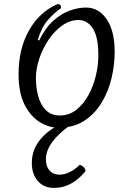

<svg xmlns="http://www.w3.org/2000/svg" viewBox="-20 -611 653 941"><path d="M266 15Q220 15 175 -12.5Q130 -40 100.5 -98Q71 -156 71 -247Q71 -372 122.5 -462.5Q174 -553 262 -591Q273 -591 276.5 -585Q280 -579 279 -571Q248 -550 216 -514.5Q184 -479 165 -415L172 -413Q202 -474 241 -509Q280 -544 321.5 -559Q363 -574 401 -574Q464 -574 503 -516.5Q542 -459 542 -357Q542 -293 526.5 -227.5Q511 -162 477.5 -107Q444 -52 392 -18.5Q340 15 266 15ZM273 -45Q318 -45 353 -72Q388 -99 412.5 -143Q437 -187 449.5 -239Q462 -291 462 -341Q462 -430 435 -471.5Q408 -513 365 -513Q323 -513 285.5 -486.5Q248 -460 219 -417.5Q190 -375 173 -325Q156 -275 156 -228Q156 -181 167.5 -139Q179 -97 205 -71Q231 -45 273 -45ZM371 196Q399 208 399 228Q332 310 245 310Q195 310 165.5 276.5Q136 243 136 187Q136 58 306 -18L328 0Q205 86 205 170Q205 205 223 225Q241 245 272 245Q297 245 323.5 231.5Q350 218 371 196Z"/></svg>

Font: Merienda Light
Style: Regular
Weight: 300
Designer: Eduardo Rodriguez Tunni
Foundry: Eduardo Rodriguez Tunni
Version: Version 2.001; ttfautohint (v1.8.4.7-5d5b)